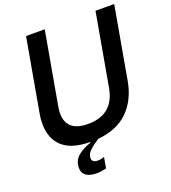

<svg xmlns="http://www.w3.org/2000/svg" viewBox="-170 -887 1090 1226"><g transform="rotate(-20 374.5 -274.0)"><path d="M622 -763H749L662 -272Q640 -149 565 -75Q490 -1 360 11Q313 41 291.5 63Q270 85 270 110Q270 141 309 141Q332 141 354 132L341 206Q305 215 276 215Q229 215 204 197Q179 179 179 145Q179 98 210 68.5Q241 39 304 17V13Q178 12 117 -44Q56 -100 56 -200Q56 -237 63 -272L150 -763H277L190 -272Q185 -245 185 -225Q185 -100 332 -100Q505 -100 535 -272Z"/></g></svg>

Font: Open Sauce One SemiBold Italic
Style: Regular
Weight: 600
Italic angle: -10°
Designer: Alfredo Marco Pradil
Foundry: Creative Sauce Fz LLC
Version: Version 1.477